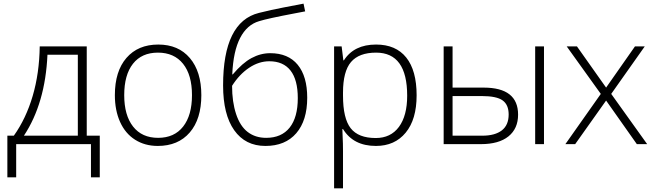

<svg xmlns="http://www.w3.org/2000/svg" viewBox="-20 -783 3562 1043"><path d="M20 -45.9H55.2Q121.6 -139.2 157.7 -262.2Q193.8 -385.3 195.8 -530.8H451.2V-45.9H522V180.2H474.1V0H67.9V180.2H20ZM109.9 -45.9H402.8V-485.8H237.8Q226.1 -221.7 109.9 -45.9Z M604 -266.1Q604 -396 667 -468.5Q730 -541 839.8 -541Q949.2 -541 1011.5 -467.5Q1073.7 -394 1073.7 -266.1Q1073.7 -136.2 1010.7 -63.2Q947.8 9.8 836.9 9.8Q767.1 9.8 713.9 -23.9Q660.6 -57.6 632.3 -120.6Q604 -183.6 604 -266.1ZM654.8 -266.1Q654.8 -156.7 702.9 -95.5Q751 -34.2 838.9 -34.2Q926.8 -34.2 974.9 -95.5Q1022.9 -156.7 1022.9 -266.1Q1022.9 -376 974.4 -436.5Q925.8 -497.1 837.9 -497.1Q750 -497.1 702.4 -436.8Q654.8 -376.5 654.8 -266.1Z M1191.9 -318.8Q1191.9 -664.6 1386.7 -712.9Q1455.1 -730 1517.8 -741.9Q1580.6 -753.9 1628.9 -763.2L1637.7 -721.2L1579.1 -710Q1434.1 -682.6 1387.7 -668Q1321.8 -648.9 1284.4 -576.7Q1247.1 -504.4 1241.7 -378.9H1244.6Q1296.9 -440.9 1346.2 -467.5Q1395.5 -494.1 1447.8 -494.1Q1545.4 -494.1 1597.2 -431.2Q1648.9 -368.2 1648.9 -252Q1648.9 -128.4 1589.4 -59.3Q1529.8 9.8 1421.9 9.8Q1312.5 9.8 1252.2 -75.7Q1191.9 -161.1 1191.9 -318.8ZM1240.7 -316.9Q1240.7 -229.5 1262.5 -163.6Q1284.2 -97.7 1325.7 -65.9Q1367.2 -34.2 1425.8 -34.2Q1509.3 -34.2 1553.5 -89.8Q1597.7 -145.5 1597.7 -250Q1597.7 -349.1 1558.3 -399.7Q1519 -450.2 1442.9 -450.2Q1386.2 -450.2 1333.3 -414.8Q1280.3 -379.4 1240.7 -316.9Z M1794.9 240.2V-530.8H1835.9L1845.2 -455.1H1848.1Q1902.8 -541 2022.9 -541Q2130.4 -541 2186.8 -470.5Q2243.2 -399.9 2243.2 -265.1Q2243.2 -134.3 2183.8 -62.3Q2124.5 9.8 2022 9.8Q1899.4 9.8 1843.3 -82H1839.8L1841.3 -41Q1843.3 -4.9 1843.3 38.1V240.2ZM1843.3 -264.2Q1843.3 -139.6 1885 -86.4Q1926.8 -33.2 2021 -33.2Q2102.5 -33.2 2147.2 -93.8Q2191.9 -154.3 2191.9 -263.2Q2191.9 -497.1 2022.9 -497.1Q1930.2 -497.1 1886.7 -446Q1843.3 -395 1843.3 -279.8Z M2390.1 0V-530.8H2438.5V-307.1H2607.4Q2794.4 -307.1 2794.4 -160.2Q2794.4 -84.5 2742.2 -42.2Q2689.9 0 2592.3 0ZM2438.5 -45.9H2600.1Q2668.9 -45.9 2706.1 -74.7Q2743.2 -103.5 2743.2 -161.1Q2743.2 -213.9 2710.4 -237.5Q2677.7 -261.2 2597.2 -261.2H2438.5ZM2887.2 0V-530.8H2935.1V0Z M3051.3 0 3243.7 -272.9 3058.6 -530.8H3114.3L3272.5 -307.1L3429.2 -530.8H3482.4L3300.3 -272.9L3495.6 0H3439.5L3272.5 -236.8L3104.5 0Z"/></svg>

Font: Open Sans Light
Style: Regular
Weight: 300
Foundry: Ascender Corporation
Version: Version 1.10